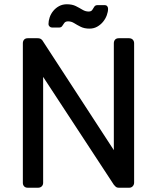

<svg xmlns="http://www.w3.org/2000/svg" viewBox="-20 -879 735 899"><path d="M110 0Q99 0 93 -6.5Q87 -13 87 -23V-676Q87 -687 93 -693.5Q99 -700 110 -700H156Q168 -700 174 -694.5Q180 -689 181 -686L513 -176V-676Q513 -687 519 -693.5Q525 -700 536 -700H584Q595 -700 601.5 -693.5Q608 -687 608 -676V-24Q608 -14 601.5 -7Q595 0 585 0H537Q526 0 520.5 -6Q515 -12 513 -14L182 -519V-23Q182 -13 175.5 -6.5Q169 0 158 0ZM399 -745Q375 -745 358 -753.5Q341 -762 327.5 -770.5Q314 -779 299 -779Q287 -779 281.5 -772Q276 -765 271.5 -757.5Q267 -750 256 -750H224Q217 -750 212 -755Q207 -760 207 -766Q207 -781 212.5 -797.5Q218 -814 229.5 -828Q241 -842 257 -850.5Q273 -859 293 -859Q318 -859 335 -850.5Q352 -842 366 -833.5Q380 -825 395 -825Q407 -825 412 -832.5Q417 -840 421.5 -847.5Q426 -855 437 -855H469Q478 -855 482 -850Q486 -845 486 -838Q486 -824 480 -807.5Q474 -791 462.5 -777Q451 -763 435 -754Q419 -745 399 -745Z"/></svg>

Font: RubikRegular
Style: Regular
Weight: 400
Designer: Hubert and Fischer
Foundry: Hubert and Fischer
Version: Version 2.300;gftools[0.9.30]